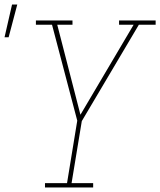

<svg xmlns="http://www.w3.org/2000/svg" viewBox="-58 -825 705 845"><path d="M140 0V-19H237L282 -294L171 -716H100V-735H261V-716H194L296 -320L530 -716H466V-735H627V-716H553L302 -292L257 -19H352V0ZM-38 -661 -5 -805H18L-20 -661Z"/></svg>

Font: Iosevka Etoile Thin
Style: Italic
Weight: 100
Italic angle: -9°
Designer: Belleve Invis
Foundry: Belleve Invis
Version: Version 22.1.2; ttfautohint (v1.8.4)